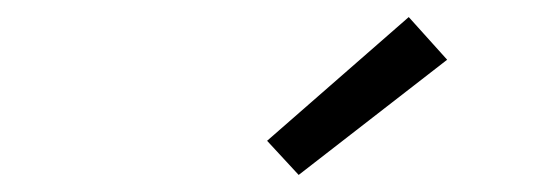

<svg xmlns="http://www.w3.org/2000/svg" viewBox="-20 -785 640 225"><path d="M330 -580 293 -620 459 -765 504 -715Z"/></svg>

Font: Iosevka SS04 Lt Ex Obl
Style: Regular
Weight: 300
Width: 7
Italic angle: -9°
Monospace: yes
Designer: Belleve Invis
Foundry: Belleve Invis
Version: Version 19.0.0; ttfautohint (v1.8.4)